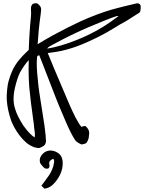

<svg xmlns="http://www.w3.org/2000/svg" viewBox="-20 -870 891 1160"><path d="M228 72.3Q249.5 39.6 285.6 39.6Q285.6 39.6 290 39.6Q320.3 42 343.8 65.4Q358.9 85 358.9 115.7Q358.9 130.9 355.5 149.4Q347.2 188 316.7 226.8Q286.1 265.6 250 269.5H247.6Q238.8 259.3 230 252.4Q235.4 244.6 252.7 221.7Q270 198.7 277.8 186.8Q285.6 174.8 294.7 154.5Q303.7 134.3 305.7 115.2Q307.6 109.4 307.1 100.8Q306.6 92.3 300.3 89.8Q276.9 100.1 276.9 115.2Q276.9 117.7 278.1 123.5Q279.3 129.4 279.3 132.3Q279.3 135.7 277.8 138.7Q275.9 152.8 252.9 147.9Q249.5 146 246.1 143.1Q242.7 140.1 240.7 137.9Q238.8 135.7 235.1 131.3Q231.4 127 230 125.5Q220.2 115.2 220.2 99.1Q220.2 85 228 72.3ZM729.5 -831.5Q793.9 -847.7 805.2 -849.6Q807.6 -850.1 810.1 -850.1Q818.4 -850.1 824.2 -844.7Q830.1 -839.4 830.1 -831.5Q830.1 -831.1 830.1 -830.6Q829.6 -827.6 829.6 -822.8Q829.6 -821.8 829.6 -819.8Q829.6 -817.9 829.6 -816.9Q829.6 -799.3 821.3 -793Q801.8 -779.8 743.7 -743.7Q701.2 -721.2 662.6 -696.3Q581.1 -646 476.6 -602.5Q418.5 -578.1 351.1 -562.5Q329.1 -557.6 268.6 -549.3Q289.6 -495.6 370.1 -307.6Q372.1 -302.7 383.3 -276.4Q394.5 -250 399.7 -238Q404.8 -226.1 416 -201.9Q427.2 -177.7 434.8 -163.1Q442.4 -148.4 452.4 -131.6Q462.4 -114.7 471.2 -104Q473.6 -104 484.4 -107.2Q495.1 -110.4 498 -106.9Q519 -88.4 519 -66.4Q519 -62 515.6 -34.7Q515.1 -34.2 512.7 -27.1Q510.3 -20 509 -17.8Q507.8 -15.6 505.1 -11Q502.4 -6.3 498.8 -4.2Q495.1 -2 490.7 -1Q473.6 2.9 472.7 2.9Q439.9 -11.2 431.6 -26.9Q408.7 -63 379.9 -128.9Q329.1 -247.1 315.4 -283.7Q303.2 -316.4 279.1 -377.4Q254.9 -438.5 245.1 -464.8Q220.2 -529.8 217.3 -536.1Q205.1 -533.7 204.1 -526.9Q202.1 -508.3 202.1 -485.4Q202.1 -438.5 212.4 -349.1Q214.4 -333 217 -314.9Q219.7 -296.9 223.1 -274.9Q226.6 -252.9 228.5 -240.2Q231.4 -220.2 238 -180.4Q244.6 -140.6 249 -109.1Q253.4 -77.6 255.9 -49.3Q255.9 -47.4 255.9 -44.9Q255.9 -40.5 256.8 -31.7Q257.8 -22.9 257.8 -18.6Q257.8 -10.3 254.9 -3.9Q252 10.7 224.6 21.5Q218.8 24.4 211.9 24.4Q206.1 24.4 186.5 19.5Q151.4 5.9 130.9 -15.6Q105 -39.6 82 -74.7Q59.1 -109.9 46.4 -144Q24.9 -208 21 -265.1Q20.5 -271 20.5 -279.3Q20.5 -301.8 23.4 -330.8Q26.4 -359.9 30.8 -376Q48.3 -439 72.3 -476.1Q79.6 -487.8 86.7 -497.1Q93.8 -506.3 103.5 -517.3Q113.3 -528.3 117.4 -532.7Q121.6 -537.1 136 -551.3Q150.4 -565.4 153.8 -568.8Q155.3 -626 161.6 -712.9Q162.1 -718.8 163.8 -735.8Q165.5 -752.9 166.7 -766.8Q168 -780.8 168 -791Q168 -795.9 167.5 -799.8Q167.5 -802.2 167.2 -807.9Q167 -813.5 167 -816.4Q167 -834 174.8 -843.3Q184.6 -852.5 204.6 -849.6Q228.5 -833.5 228.5 -814.5Q228.5 -814 228.5 -813Q228.5 -799.8 220.2 -742.7Q213.9 -698.2 207.5 -603Q253.9 -631.3 299.8 -656.7Q393.6 -707.5 467.8 -741.7Q565.4 -785.6 651.4 -811Q665 -814.9 695.3 -822.8Q725.6 -830.6 729.5 -831.5ZM101.6 -433.6Q84 -397.9 70.8 -341.8Q62 -304.2 62 -272.5Q62 -240.7 70.8 -214.4Q81.5 -173.8 120.1 -112.8Q134.8 -93.3 141.4 -84.7Q147.9 -76.2 161.9 -62.3Q175.8 -48.3 189 -39.6Q190.9 -47.9 190.9 -57.1Q190.9 -66.9 188 -85.7Q185.1 -104.5 185.1 -113.8Q182.1 -137.2 175.8 -183.6Q169.4 -230 166.5 -253.4Q160.2 -304.2 156.7 -344.7Q152.8 -396.5 152.8 -453.6Q152.8 -481.4 153.8 -506.8Q129.9 -482.4 101.6 -433.6ZM309.6 -606Q306.6 -604 295.2 -598.4Q283.7 -592.8 275.9 -587.4Q268.1 -582 265.6 -576.2Q344.7 -589.4 437 -626Q570.8 -678.2 676.8 -758.8Q690.4 -769 695.8 -772Q695.3 -772 691.4 -772.7Q687.5 -773.4 687 -773.4Q636.7 -757.8 515.6 -706.1Q409.2 -660.2 309.6 -606Z"/></svg>

Font: Avessa
Style: Medium
Weight: 500
Designer: Arman Khorramak
Foundry: Arman Khorramak
Version: Version 1.000; ttfautohint (v1.8.1)